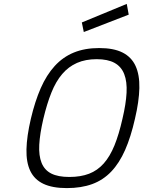

<svg xmlns="http://www.w3.org/2000/svg" viewBox="-20 -953 734 983"><path d="M335 -47Q393 -47 436 -63.5Q479 -80 511 -116Q543 -152 566 -208.5Q589 -265 607 -345Q625 -421 628 -478Q631 -535 616 -573.5Q601 -612 566.5 -631Q532 -650 475 -650Q418 -650 374.5 -631Q331 -612 298.5 -574Q266 -536 243 -478.5Q220 -421 202 -345Q184 -268 181 -212Q178 -156 193 -119Q208 -82 242.5 -64.5Q277 -47 335 -47ZM322 10Q248 10 202 -12Q156 -34 135 -78Q114 -122 115.5 -188.5Q117 -255 138 -345Q159 -434 188.5 -501.5Q218 -569 260 -615Q302 -661 358 -684Q414 -707 488 -707Q562 -707 607.5 -684Q653 -661 674 -615.5Q695 -570 693.5 -502Q692 -434 671 -345Q650 -252 620.5 -185Q591 -118 549.5 -74.5Q508 -31 452 -10.5Q396 10 322 10ZM629 -933 639 -878 409 -789 399 -838Z"/></svg>

Font: Panefresco 250wt
Style: Italic
Weight: 300
Version: Version 1.000